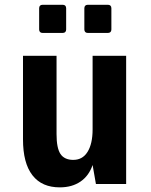

<svg xmlns="http://www.w3.org/2000/svg" viewBox="-20 -785 642 819"><path d="M161.6 -644.5H247.6C256.8 -644.5 262.2 -649.9 262.2 -659.2V-750C262.2 -759.3 256.8 -764.6 247.6 -764.6H161.6C152.3 -764.6 147 -759.3 147 -750V-659.2C147 -649.9 152.3 -644.5 161.6 -644.5ZM354.5 -644.5H440.4C449.7 -644.5 455.1 -649.9 455.1 -659.2V-750C455.1 -759.3 449.7 -764.6 440.4 -764.6H354.5C345.2 -764.6 339.8 -759.3 339.8 -750V-659.2C339.8 -649.9 345.2 -644.5 354.5 -644.5ZM234.9 14.2C270.5 14.2 299.3 5.9 323.7 -10.7C347.7 -27.3 364.7 -50.8 375 -81.1L389.2 0H518.1V-546.9H375V-232.9C375 -191.9 367.7 -160.2 353.5 -137.2C337.9 -112.3 316.9 -103 292 -103C268.1 -103 249 -111.3 237.8 -128.4C226.6 -145.5 221.2 -173.3 221.2 -212.9V-546.9H78.1V-190.9C78.1 -123 91.3 -72.3 118.2 -37.6C146 -1.5 186 14.2 234.9 14.2Z"/></svg>

Font: Hack
Style: Bold
Weight: 700
Monospace: yes
Designer: Christopher Simpkins
Foundry: Christopher Simpkins
Version: Version 2.010